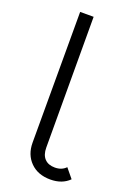

<svg xmlns="http://www.w3.org/2000/svg" viewBox="-146 -805 599 870"><g transform="rotate(20 153.0 -370.0)"><path d="M215 10Q155 10 119 -26Q83 -62 83 -120V-750H148L149 -120Q149 -85 166.5 -66.5Q184 -48 216 -48Q249 -48 269 -69L306 -24Q272 10 215 10Z"/></g></svg>

Font: Orkney Light
Style: Regular
Weight: 300
Designer: Samuel Oakes and Alfredo Marco Pradil
Foundry: Alfredo Marco Pradil
Version: 1.0; ttfautohint (v1.5)